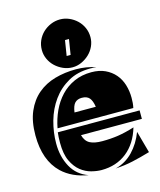

<svg xmlns="http://www.w3.org/2000/svg" viewBox="-120 -890 821 984"><g transform="rotate(-15 291.0 -398.0)"><path d="M136 -268Q145 -316 164.5 -358Q184 -400 214 -432Q244 -464 285 -482.5Q326 -501 377 -501Q419 -501 450 -486.5Q481 -472 502 -447.5Q523 -423 533 -390Q543 -357 543 -321Q543 -306 542 -294Q541 -282 538 -268ZM566 -248V-203H243Q252 -170 275.5 -157.5Q299 -145 341 -145Q386 -145 425.5 -151Q465 -157 513 -172Q489 -91 433.5 -47Q378 -3 299 -3Q275 -3 245.5 -10.5Q216 -18 190 -38.5Q164 -59 146.5 -96Q129 -133 129 -193Q129 -225 132 -248ZM90 -59Q17 -129 17 -262Q17 -336 39.5 -388Q62 -440 101 -473Q140 -506 192.5 -521Q245 -536 305 -536Q359 -536 410 -519Q405 -520 396 -520.5Q387 -521 377 -521Q309 -521 259 -492.5Q209 -464 175.5 -417.5Q142 -371 125.5 -312.5Q109 -254 109 -194Q109 -124 138.5 -70Q168 -16 228 5Q143 -9 90 -59ZM557 -29Q506 -14 463 -4.5Q420 5 371 8Q425 -6 464 -46.5Q503 -87 525 -145ZM354 -324Q349 -357 336 -372Q323 -387 296 -387Q273 -387 259.5 -373.5Q246 -360 241 -324ZM420 -676Q420 -651 409.5 -628Q399 -605 381 -588Q363 -571 340 -560.5Q317 -550 292 -550Q266 -550 242.5 -560.5Q219 -571 201 -588Q183 -605 172.5 -628Q162 -651 162 -676Q162 -703 172.5 -726.5Q183 -750 201 -767Q219 -784 242.5 -794Q266 -804 292 -804Q317 -804 340 -794Q363 -784 381 -767Q399 -750 409.5 -726.5Q420 -703 420 -676ZM290 -695 277 -614H298L311 -695Z"/></g></svg>

Font: J.M. Nexus Grotesque
Style: Regular
Weight: 900
Designer: deFharo
Foundry: deFharo
Version: Version 3.003